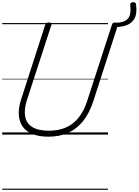

<svg xmlns="http://www.w3.org/2000/svg" viewBox="-20 -1219 1255 1739"><path d="M419 19Q332 19 273 -5.5Q214 -30 183.5 -75Q153 -120 150 -183Q147 -246 172 -321L390 -996Q393 -1006 400 -1010.5Q407 -1015 423 -1015Q437 -1015 443.5 -1010.5Q450 -1006 446 -995L225 -316Q197 -229 207.5 -166Q218 -103 271.5 -69Q325 -35 423 -35Q511 -35 578.5 -65Q646 -95 694 -156Q742 -217 771 -309L994 -996Q997 -1006 1003.5 -1010.5Q1010 -1015 1026 -1015Q1055 -1015 1049 -995L826 -305Q791 -197 734.5 -125Q678 -53 599.5 -17Q521 19 419 19ZM1211 -1183Q1219 -1134 1212.5 -1095Q1206 -1056 1183 -1029Q1160 -1002 1119.5 -988Q1079 -974 1019 -975L1031 -1012Q1088 -1015 1118 -1033Q1148 -1051 1157 -1086.5Q1166 -1122 1159 -1176Q1158 -1186 1165 -1192Q1172 -1198 1182.5 -1199Q1193 -1200 1201.5 -1196.5Q1210 -1193 1211 -1183ZM0 490H958V500H0ZM0 -20H958V0H0ZM0 -505H958V-500H0ZM0 -1010H958V-1000H0Z"/></svg>

Font: Playwrite AU TAS Guides
Style: Regular
Weight: 400
Designer: Veronika Burian, José Scaglione
Foundry: TypeTogether
Version: Version 1.003